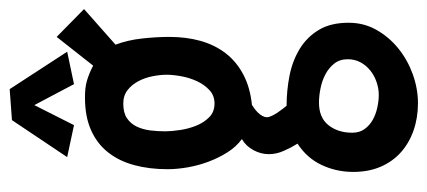

<svg xmlns="http://www.w3.org/2000/svg" viewBox="-272 -444 914 411"><g transform="rotate(-90 185.5 -239.0)"><path d="M371.1 -516.6 294.9 -449.2Q304.7 -423.3 308.1 -392.3Q311.5 -361.3 311.5 -334Q311.5 -297.9 303 -267.3Q294.4 -236.8 276.6 -213.6Q258.8 -190.4 231.2 -175.8Q203.6 -161.1 166 -157.2Q162.1 -154.8 157.5 -151.4Q152.8 -147.9 148.9 -143.8Q145 -139.6 142.3 -134.8Q139.6 -129.9 139.6 -125Q139.6 -120.6 142.6 -114.5Q145.5 -108.4 149.4 -102.5Q153.3 -96.7 157.5 -91.3Q161.6 -85.9 164.1 -83Q196.8 -83 228.8 -76.7Q260.7 -70.3 285.9 -54.9Q311 -39.6 326.4 -14.2Q341.8 11.2 341.8 49.8Q341.8 82.5 326.4 109.6Q311 136.7 286.4 156.5Q261.7 176.3 231 187.3Q200.2 198.2 169.9 198.2Q138.2 198.2 111.1 188.7Q84 179.2 64.2 161.4Q44.4 143.6 33.4 117.9Q22.5 92.3 22.5 59.6Q22.5 23.4 37.4 -8.1Q52.2 -39.6 83 -59.6Q74.2 -73.7 67.4 -89.4Q60.5 -105 60.5 -121.1Q60.5 -138.2 69.3 -154.3Q78.1 -170.4 92.8 -178.7Q76.2 -190.9 64.2 -210Q52.2 -229 44.2 -250.7Q36.1 -272.5 32.2 -295.2Q28.3 -317.9 28.3 -337.9Q28.3 -377 37.1 -409.4Q45.9 -441.9 64.5 -465.3Q83 -488.8 112.1 -501.7Q141.1 -514.6 181.6 -514.6Q192.4 -514.6 200.9 -513.7Q209.5 -512.7 217.3 -510.5Q225.1 -508.3 232.9 -505.1Q240.7 -502 250 -497.1L311.5 -575.2ZM230.5 -339.8Q230.5 -353.5 227.3 -369.9Q224.1 -386.2 216.8 -400.1Q209.5 -414.1 197.8 -423.3Q186 -432.6 168.9 -432.6Q148.9 -432.6 137.2 -424.6Q125.5 -416.5 119.4 -403.6Q113.3 -390.6 111.3 -374.5Q109.4 -358.4 109.4 -342.8Q109.4 -329.6 112.1 -311.5Q114.7 -293.5 121.3 -276.9Q127.9 -260.3 139.4 -248.8Q150.9 -237.3 168.9 -237.3Q186 -237.3 197.8 -248.3Q209.5 -259.3 216.8 -275.1Q224.1 -291 227.3 -308.6Q230.5 -326.2 230.5 -339.8ZM263.7 47.9Q263.7 30.8 254.4 19Q245.1 7.3 231.2 0Q217.3 -7.3 200.9 -10.5Q184.6 -13.7 170.9 -13.7Q138.7 -13.7 122.6 6.6Q106.4 26.9 106.4 57.6Q106.4 73.2 114.3 84Q122.1 94.7 133.8 101.3Q145.5 107.9 159.9 111.1Q174.3 114.3 187.5 114.3Q201.2 114.3 214.8 109.6Q228.5 105 239.5 96.2Q250.5 87.4 257.1 75.2Q263.7 63 263.7 47.9ZM279.8 -552.7 210.4 -538.1 165.5 -623 122.6 -538.1 54.2 -552.7 133.3 -670.9 199.7 -675.8Z"/></g></svg>

Font: Maiden Orange
Style: Regular
Weight: 400
Designer: Astigmatic (AOETI)
Foundry: Astigmatic (AOETI)
Version: Version 1.000